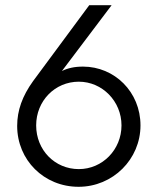

<svg xmlns="http://www.w3.org/2000/svg" viewBox="-20 -708 605 738"><path d="M282 10C414 10 520 -96 520 -226C520 -355 420 -452 299 -452C266 -452 240 -446 218 -435L409 -688H323L107 -396C66 -339 46 -284 46 -224C46 -93 149 10 282 10ZM119 -226C119 -320 191 -394 283 -394C373 -394 447 -319 447 -226C447 -133 374 -58 283 -58C191 -58 119 -131 119 -226Z"/></svg>

Font: MV Cash Light
Style: Regular
Weight: 300
Designer: Rodrigo Fuenzalida
Foundry: fragTYPE
Version: Version 1.100;Glyphs 3.1.2 (3151)